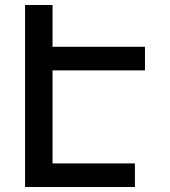

<svg xmlns="http://www.w3.org/2000/svg" viewBox="-20 -747 679 767"><path d="M189.9 -727.1V-560.1H559.1V-465.8H189.9V-94.2H519V0H80.1V-727.1Z"/></svg>

Font: Telcell.Market Med
Style: Regular
Weight: 500
Designer: Rasmus Andersson, Sedrak Mkrtchyan
Version: Version 3.019;git-0a5106e0b